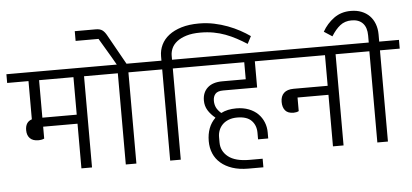

<svg xmlns="http://www.w3.org/2000/svg" viewBox="-83 -1094 2867 1336"><g transform="rotate(-5 1351.0 -426.0)"><path d="M161 -221Q123 -221 103 -241.5Q83 -262 83 -298Q83 -355 129 -370V-637H-20V-698H655V-637H517V0H443V-312H203V-229Q187 -221 161 -221ZM203 -637V-375H443V-637Z M753 -637H615V-698H751L720 -752L640 -887H480V-955H627Q656 -955 672.5 -943Q689 -931 703 -905L819 -698H965V-637H827V0H753Z M1063 -637H925V-698H1063V-729Q1063 -771 1081 -808.5Q1099 -846 1134.5 -873.5Q1170 -901 1222.5 -917Q1275 -933 1345 -933Q1400 -933 1450 -922.5Q1500 -912 1545 -895Q1590 -878 1628.5 -857Q1667 -836 1698 -814L1671 -762Q1635 -785 1598.5 -804.5Q1562 -824 1523.5 -838.5Q1485 -853 1442 -861Q1399 -869 1349 -869Q1292 -869 1251.5 -856.5Q1211 -844 1185.5 -824Q1160 -804 1148.5 -778.5Q1137 -753 1137 -727V-698H1275V-637H1137V0H1063Z M1600 103Q1537 103 1489 87Q1441 71 1408 42.5Q1375 14 1358.5 -25Q1342 -64 1342 -111Q1342 -160 1357 -200Q1372 -240 1402 -269V-271Q1370 -297 1351.5 -327.5Q1333 -358 1333 -396Q1333 -452 1369 -485Q1405 -518 1473 -518H1636V-637H1235V-698H1837V-637H1710V-454H1473Q1434 -454 1418 -436Q1402 -418 1402 -388Q1402 -363 1411.5 -342Q1421 -321 1446 -299Q1490 -322 1552 -322Q1601 -322 1639.5 -307Q1678 -292 1703.5 -266.5Q1729 -241 1742.5 -207.5Q1756 -174 1756 -137V-94H1685V-140Q1685 -192 1653 -225Q1621 -258 1553 -258Q1520 -258 1494 -248Q1468 -238 1451 -221Q1434 -204 1425 -181.5Q1416 -159 1416 -134V-96Q1416 -35 1465 4Q1514 43 1613 43H1705V103Z M1948 -257Q1908 -257 1889.5 -279Q1871 -301 1871 -339Q1871 -379 1894 -401Q1917 -423 1963 -423H2200V-637H1787V-698H2412V-637H2274V0H2200V-360H1984V-265Q1968 -257 1948 -257Z M2510 -637H2372V-698H2511V-747Q2511 -803 2483.5 -832.5Q2456 -862 2405 -862Q2358 -862 2325 -836Q2292 -810 2263 -763L2206 -800Q2237 -855 2287 -891.5Q2337 -928 2405 -928Q2447 -928 2480 -915Q2513 -902 2536 -878.5Q2559 -855 2571.5 -821.5Q2584 -788 2584 -748V-698H2722V-637H2584V0H2510Z"/></g></svg>

Font: IBM Plex Sans Devanagari
Style: Regular
Weight: 400
Designer: Mike Abbink, Paul van der Laan, Pieter van Rosmalen, Erin McLaughlin
Foundry: Bold Monday
Version: Version 1.1